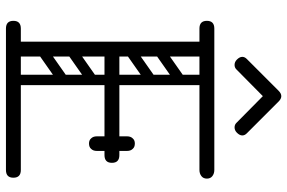

<svg xmlns="http://www.w3.org/2000/svg" viewBox="-180 -785 965 645"><g transform="rotate(90 302.5 -462.5)"><path d="M145 0Q120 0 120 -36V-674Q120 -700 145 -700Q170 -700 170 -674V-26Q170 0 145 0ZM76 0Q50 0 50 -25Q50 -50 76 -50H551Q577 -50 577 -25Q577 0 551 0ZM156 -331Q130 -331 130 -356Q130 -381 156 -381H501Q527 -381 527 -356Q527 -331 501 -331ZM76 -650Q50 -650 50 -675Q50 -700 76 -700H551Q563 -700 571.5 -693.5Q580 -687 580 -675Q580 -663 571.5 -656.5Q563 -650 551 -650ZM462 -279Q451 -279 445 -286Q438 -293 438 -305V-354Q438 -366 444 -373Q451 -380 462 -380Q474 -380 481 -373Q487 -366 487 -354V-305Q487 -293 480 -286Q474 -279 462 -279ZM462 -433Q474 -433 480 -426Q487 -419 487 -407V-358Q487 -347 481 -339Q474 -332 462 -332Q451 -332 444 -339Q438 -347 438 -358V-407Q438 -419 445 -426Q451 -433 462 -433ZM260 -496Q265 -489 263.5 -482Q262 -475 257 -471L163 -405Q150 -396 140 -409Q129 -425 143 -434L237 -500Q250 -509 260 -496ZM260 -594Q265 -587 263.5 -580Q262 -573 257 -569L163 -503Q150 -494 140 -507Q129 -523 143 -532L237 -598Q250 -607 260 -594ZM153 -298Q135 -298 135 -316V-648Q135 -664 153 -664Q170 -664 170 -647V-315Q170 -298 153 -298ZM249 -298Q231 -298 231 -316V-648Q231 -664 249 -664Q266 -664 266 -647V-315Q266 -298 249 -298ZM260 -201Q265 -194 263.5 -187Q262 -180 257 -176L163 -110Q150 -101 140 -114Q129 -130 143 -139L237 -205Q250 -214 260 -201ZM260 -299Q265 -292 263.5 -285Q262 -278 257 -274L163 -208Q150 -199 140 -212Q129 -228 143 -237L237 -303Q250 -312 260 -299ZM153 -3Q135 -3 135 -21V-353Q135 -369 153 -369Q170 -369 170 -352V-20Q170 -3 153 -3ZM249 -3Q231 -3 231 -21V-353Q231 -369 249 -369Q266 -369 266 -352V-20Q266 -3 249 -3ZM213 -774Q207 -768 198 -768Q188 -768 180 -776Q171 -785 171 -794Q171 -802 178 -809L285 -916Q294 -925 303 -925Q312 -925 321 -916L428 -809Q435 -802 435 -794Q435 -785 426 -776Q418 -768 408 -768Q399 -768 393 -774L303 -863Z"/></g></svg>

Font: Nsibidi Libre Uzo
Style: Regular
Weight: 400
Designer: Oluwaseun Badejo
Version: Version 1.021